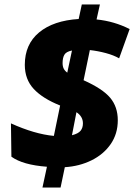

<svg xmlns="http://www.w3.org/2000/svg" viewBox="-20 -780 600 859"><path d="M190 -34Q82 -42 31 -79L29 -228Q135 -180 221 -172L249 -308Q171 -339 131 -382Q91 -425 91 -490Q91 -582 155 -635Q219 -688 332 -695L346 -760H427L412 -693Q491 -685 560 -650L513 -519Q489 -533 453.5 -542.5Q418 -552 382 -556L354 -421Q439 -383 473 -342.5Q507 -302 507 -242Q507 -181 475 -135Q443 -89 389 -62.5Q335 -36 270 -32L251 59H170ZM302 -554Q276 -549 268 -535Q260 -521 260 -498Q260 -483 265 -473Q270 -463 281 -455ZM351 -228Q351 -259 322 -278L302 -175Q330 -182 340.5 -195Q351 -208 351 -228Z"/></svg>

Font: Noto Sans Display Black
Style: Italic
Weight: 900
Italic angle: -12°
Designer: Monotype Design team
Foundry: Monotype Imaging Inc.
Version: Version 1.000